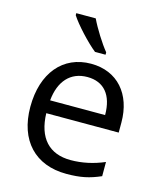

<svg xmlns="http://www.w3.org/2000/svg" viewBox="-115 -850 792 944"><g transform="rotate(15 280.5 -378.0)"><path d="M347.2 -606H293.5C251 -639.6 181.2 -714.8 155.3 -755.9V-766.1H254.4C275.4 -721.2 318.4 -652.8 347.2 -618.2ZM508.8 -252.9H140.1C143.6 -127.4 205.6 -61 314.9 -61C372.6 -61 429.7 -73.2 485.8 -97.2V-24.9C428.7 0 384.3 9.8 312 9.8C153.8 9.8 56.2 -91.8 56.2 -263.2C56.2 -435.5 147.9 -544.9 291 -544.9C425.3 -544.9 508.8 -448.7 508.8 -304.2ZM421.9 -318.8C421.9 -420.9 374.5 -477.1 290 -477.1C204.1 -477.1 151.4 -418 142.1 -318.8Z"/></g></svg>

Font: OpenSansEmoji
Style: Regular
Weight: 400
Foundry: MorbZ
Version: Version 1.000;PS 001.000;hotconv 1.0.70;makeotf.lib2.5.58329